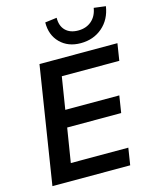

<svg xmlns="http://www.w3.org/2000/svg" viewBox="-135 -1028 890 1116"><g transform="rotate(-15 309.5 -469.5)"><path d="M39 0 150 -705H619L603 -603H257L226 -409H551L535 -307H210L177 -102H523L507 0ZM414 -760Q338 -760 291 -807Q244 -854 245 -930L316 -939Q315 -890 342.5 -862.5Q370 -835 419 -835Q467 -835 499 -862.5Q531 -890 539 -939L610 -930Q598 -852 544.5 -806Q491 -760 414 -760Z"/></g></svg>

Font: Nunito Sans
Style: Bold Italic
Weight: 700
Italic angle: -9°
Designer: Vernon Adams
Foundry: Vernon Adams
Version: Version 3.006; ttfautohint (v1.8.3)